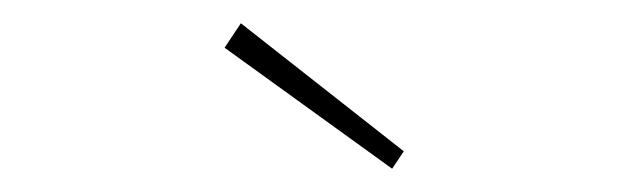

<svg xmlns="http://www.w3.org/2000/svg" viewBox="-20 -756 540 165"><path d="M317 -611 173 -715 187 -736 327 -626Z"/></svg>

Font: Lexend Tera Thin
Style: Regular
Weight: 250
Version: Version 1.007